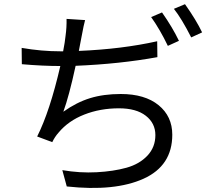

<svg xmlns="http://www.w3.org/2000/svg" viewBox="-20 -866 1040 931"><path d="M742.2 -666 743.2 -588.9Q560.5 -555.7 346.7 -546.9Q314.5 -398.4 287.1 -324.2Q351.6 -370.1 417 -390.1Q482.4 -410.2 565.4 -410.2Q682.6 -410.2 749 -356Q815.4 -301.8 815.4 -212.9Q815.4 -62.5 676.3 0.5Q537.1 63.5 303.7 38.1L282.2 -41Q367.2 -26.4 448.7 -30.8Q530.3 -35.2 593.3 -52.7Q656.2 -70.3 694.8 -111.3Q733.4 -152.3 733.4 -210.9Q733.4 -268.6 687 -304.7Q640.6 -340.8 556.6 -340.8Q465.8 -340.8 388.7 -310.5Q311.5 -280.3 263.7 -222.7Q246.1 -203.1 233.4 -176.8L160.2 -204.1Q221.7 -326.2 272.5 -545.9Q186.5 -545.9 85.9 -554.7L85 -633.8Q180.7 -617.2 272.5 -617.2H286.1Q294.9 -662.1 297.9 -692.4Q303.7 -734.4 302.7 -774.4L392.6 -768.6Q386.7 -749 375 -685.5Q373 -675.8 368.7 -652.8Q364.3 -629.9 362.3 -619.1Q572.3 -627.9 742.2 -666ZM712.9 -783.2 765.6 -805.7Q816.4 -733.4 847.7 -668L793.9 -643.6Q755.9 -722.7 712.9 -783.2ZM823.2 -823.2 877 -845.7Q931.6 -768.6 960 -709L907.2 -684.6Q860.4 -776.4 823.2 -823.2Z"/></svg>

Font: Gen Shin Gothic Regular
Style: Regular
Weight: 400
Designer: [Source Han Sans]
Ryoko NISHIZUKA  (kana & ideographs); Paul D. Hunt (Latin, Greek & Cyrillic); Wenlong ZHANG  (bopomofo
Version: Version 1.002.20150607